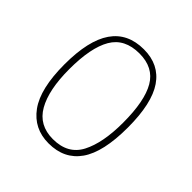

<svg xmlns="http://www.w3.org/2000/svg" viewBox="-152 -662 791 791"><g transform="rotate(45 243.5 -266.0)"><path d="M243 10Q157 10 108 -57.5Q59 -125 59 -267Q59 -406 106 -474Q153 -542 247 -542Q336 -542 382 -475Q428 -408 428 -267Q428 -124 381 -57Q334 10 243 10ZM243 -15Q330 -15 365 -82.5Q400 -150 400 -267Q400 -394 364 -455.5Q328 -517 246 -517Q160 -517 123.5 -454.5Q87 -392 87 -267Q87 -146 124.5 -80.5Q162 -15 243 -15Z"/></g></svg>

Font: Noto Serif Tamil SemiCondensed Thin
Style: Italic
Weight: 100
Width: 4
Italic angle: -12°
Designer: Indian Type Foundry, Tom Grace, and the Monotype Design Team
Foundry: Monotype Imaging Inc.
Version: Version 2.003; ttfautohint (v1.8.4.7-5d5b)